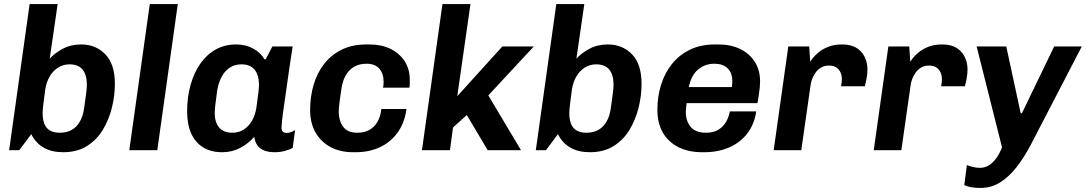

<svg xmlns="http://www.w3.org/2000/svg" viewBox="-20 -740 5350 946"><path d="M291 10Q179 10 134 -79L75 0H25L126 -720H264L225 -451Q248 -477 288 -499Q328 -521 380 -521Q452 -521 499 -472.5Q546 -424 546 -327Q546 -269 531.5 -210Q517 -151 487 -101Q457 -51 408.5 -20.5Q360 10 291 10ZM274 -86Q309 -86 333.5 -100Q358 -114 373.5 -141Q389 -168 394 -204Q400 -245 404 -276Q408 -307 408 -322Q408 -371 387 -397Q366 -423 322 -423Q292 -423 267 -407.5Q242 -392 225.5 -364.5Q209 -337 203 -300Q197 -254 193.5 -226Q190 -198 190 -182Q190 -151 199 -129Q208 -107 227 -96.5Q246 -86 274 -86Z M617 0 718 -720H856L755 0Z M1075 10Q1019 10 980.5 -14Q942 -38 922 -82.5Q902 -127 902 -191Q902 -262 919 -322Q936 -382 967.5 -427Q999 -472 1043.5 -496.5Q1088 -521 1143 -521Q1190 -521 1227 -501Q1264 -481 1283 -448H1289L1322 -511H1422Q1415 -468 1407.5 -417Q1400 -366 1393 -315Q1386 -264 1379.5 -220.5Q1373 -177 1370 -148Q1367 -119 1367 -111Q1367 -98 1373.5 -91.5Q1380 -85 1392 -85Q1403 -85 1415 -89.5Q1427 -94 1434 -99L1422 -11Q1407 -3 1383.5 3.5Q1360 10 1334 10Q1303 10 1281.5 1.5Q1260 -7 1248 -24Q1236 -41 1233 -66Q1203 -32 1163 -11Q1123 10 1075 10ZM1124 -86Q1156 -86 1180 -101Q1204 -116 1220.5 -143.5Q1237 -171 1243 -208Q1251 -263 1253.5 -287Q1256 -311 1256 -323Q1256 -370 1234.5 -396.5Q1213 -423 1170 -423Q1136 -423 1111 -406Q1086 -389 1071 -359.5Q1056 -330 1050 -293Q1043 -244 1040.5 -220Q1038 -196 1038 -183Q1038 -137 1060 -111.5Q1082 -86 1124 -86Z M1719 10Q1656 10 1608.5 -15.5Q1561 -41 1534.5 -87.5Q1508 -134 1508 -198Q1508 -263 1525 -321.5Q1542 -380 1576.5 -424.5Q1611 -469 1663 -495Q1715 -521 1786 -521H1801Q1859 -521 1903.5 -499.5Q1948 -478 1974 -438Q2000 -398 1999 -343Q1999 -335 1999 -326Q1999 -317 1997 -308H1867Q1869 -315 1869.5 -322.5Q1870 -330 1870 -338Q1870 -377 1849 -401.5Q1828 -426 1786 -426Q1751 -426 1725.5 -411.5Q1700 -397 1684.5 -370.5Q1669 -344 1663 -308Q1657 -269 1653 -237.5Q1649 -206 1649 -189Q1649 -146 1670.5 -116Q1692 -86 1740 -86Q1774 -86 1798.5 -99Q1823 -112 1839 -138.5Q1855 -165 1859 -203H1983Q1973 -133 1938 -85.5Q1903 -38 1850.5 -14Q1798 10 1734 10Z M2059 0 2160 -720H2298L2233 -266L2455 -511H2610L2386 -270L2547 0H2383L2280 -173L2212 -112L2197 0Z M2886 10Q2774 10 2729 -79L2670 0H2620L2721 -720H2859L2820 -451Q2843 -477 2883 -499Q2923 -521 2975 -521Q3047 -521 3094 -472.5Q3141 -424 3141 -327Q3141 -269 3126.5 -210Q3112 -151 3082 -101Q3052 -51 3003.5 -20.5Q2955 10 2886 10ZM2869 -86Q2904 -86 2928.5 -100Q2953 -114 2968.5 -141Q2984 -168 2989 -204Q2995 -245 2999 -276Q3003 -307 3003 -322Q3003 -371 2982 -397Q2961 -423 2917 -423Q2887 -423 2862 -407.5Q2837 -392 2820.5 -364.5Q2804 -337 2798 -300Q2792 -254 2788.5 -226Q2785 -198 2785 -182Q2785 -151 2794 -129Q2803 -107 2822 -96.5Q2841 -86 2869 -86Z M3439 10Q3372 10 3322.5 -15Q3273 -40 3246 -86.5Q3219 -133 3219 -199Q3219 -264 3237 -322Q3255 -380 3290.5 -424.5Q3326 -469 3379 -495Q3432 -521 3504 -521H3520Q3580 -521 3626 -499Q3672 -477 3698.5 -436Q3725 -395 3725 -339Q3725 -326 3723.5 -309.5Q3722 -293 3719 -274Q3716 -255 3712 -232H3363Q3362 -221 3360.5 -209Q3359 -197 3359 -189Q3359 -143 3383.5 -114.5Q3408 -86 3458 -86Q3497 -86 3521.5 -102Q3546 -118 3559 -142.5Q3572 -167 3576 -191H3706Q3697 -128 3662 -82.5Q3627 -37 3572.5 -13.5Q3518 10 3450 10ZM3374 -311H3586Q3587 -320 3587.5 -327Q3588 -334 3588 -341Q3588 -381 3565 -403.5Q3542 -426 3500 -426Q3453 -426 3419 -397Q3385 -368 3374 -311Z M3792 0 3864 -511H3967L3972 -436Q3974 -440 3984.5 -453.5Q3995 -467 4014.5 -483Q4034 -499 4062.5 -510Q4091 -521 4129 -521Q4190 -521 4222 -486Q4254 -451 4254 -397Q4254 -375 4249.5 -352Q4245 -329 4241 -315H4124Q4126 -324 4127 -334Q4128 -344 4128 -350Q4128 -367 4121.5 -382.5Q4115 -398 4101 -407.5Q4087 -417 4064 -417Q4043 -417 4027 -408Q4011 -399 4000 -384.5Q3989 -370 3982 -352Q3975 -334 3973 -315L3928 0Z M4285 0 4357 -511H4460L4465 -436Q4467 -440 4477.5 -453.5Q4488 -467 4507.5 -483Q4527 -499 4555.5 -510Q4584 -521 4622 -521Q4683 -521 4715 -486Q4747 -451 4747 -397Q4747 -375 4742.5 -352Q4738 -329 4734 -315H4617Q4619 -324 4620 -334Q4621 -344 4621 -350Q4621 -367 4614.5 -382.5Q4608 -398 4594 -407.5Q4580 -417 4557 -417Q4536 -417 4520 -408Q4504 -399 4493 -384.5Q4482 -370 4475 -352Q4468 -334 4466 -315L4421 0Z M4812 186Q4786 186 4765.5 182.5Q4745 179 4731 172L4744 73Q4754 78 4772.5 82.5Q4791 87 4808 87Q4829 87 4848 77Q4867 67 4885 44.5Q4903 22 4917 -14L4792 -511H4938L5009 -182H5015L5174 -511H5310L5059 -27Q5028 32 4991 80.5Q4954 129 4909.5 157.5Q4865 186 4812 186Z"/></svg>

Font: Chivo Medium SemiBold
Style: Italic
Weight: 600
Italic angle: -8.05°
Version: Version 2.002